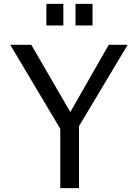

<svg xmlns="http://www.w3.org/2000/svg" viewBox="-20 -974 719 994"><path d="M308 -954H220V-842H308ZM459 -954H371V-842H459ZM641 -742H543L344 -394L142 -742H33L292 -307V0H389V-321Z"/></svg>

Font: 18Franklin
Style: Regular
Weight: 400
Designer: Pablo Impallari, Rodrigo Fuenzalida (Modified by Dan O. Williams)
Version: Version 0.025;PS 000.025;hotconv 1.0.88;makeotf.lib2.5.64775